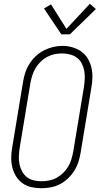

<svg xmlns="http://www.w3.org/2000/svg" viewBox="-20 -989 540 1017"><path d="M198 8Q171 8 145 2Q119 -4 98.5 -19Q78 -34 64.5 -56Q51 -78 45 -103.5Q39 -129 39.5 -156Q40 -183 45 -210L102 -555Q106 -580 114 -604.5Q122 -629 136 -651Q150 -673 169.5 -691.5Q189 -710 212.5 -722Q236 -734 261 -740Q286 -746 311 -746Q338 -746 363.5 -738.5Q389 -731 410 -716.5Q431 -702 444.5 -679.5Q458 -657 464 -632Q470 -607 469.5 -579.5Q469 -552 464 -525L407 -180Q403 -155 395 -130.5Q387 -106 373 -84Q359 -62 339.5 -43.5Q320 -25 296.5 -13Q273 -1 248 3.5Q223 8 198 8ZM199 -29Q220 -29 240.5 -33Q261 -37 279.5 -47Q298 -57 314 -72.5Q330 -88 341 -106.5Q352 -125 358 -145Q364 -165 368 -186L425 -531Q428 -552 429 -573.5Q430 -595 426 -615.5Q422 -636 412.5 -654Q403 -672 386.5 -684Q370 -696 349.5 -701Q329 -706 308 -706Q287 -706 267 -701.5Q247 -697 228.5 -687Q210 -677 194.5 -661.5Q179 -646 168 -627.5Q157 -609 151 -589.5Q145 -570 141 -549L84 -204Q81 -183 80 -161.5Q79 -140 83 -120Q87 -100 96.5 -82Q106 -64 121.5 -51.5Q137 -39 157.5 -34Q178 -29 199 -29ZM305 -807 213 -944 250 -966 332 -836 456 -969 488 -941 350 -807Z"/></svg>

Font: Iosevka Slab XLtObl
Style: Regular
Weight: 200
Italic angle: -9°
Monospace: yes
Designer: Belleve Invis
Foundry: Belleve Invis
Version: Version 11.1.1; ttfautohint (v1.8.3)